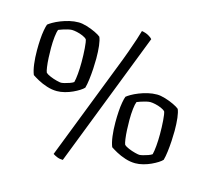

<svg xmlns="http://www.w3.org/2000/svg" viewBox="-118 -893 1225 1127"><g transform="rotate(15 494.5 -329.5)"><path d="M217 -285Q187 -285 156 -295Q125 -305 100.5 -318.5Q76 -332 63 -341Q53 -365 48 -403.5Q43 -442 43 -487Q43 -521 45 -552.5Q47 -584 51.5 -609Q56 -634 61 -647Q69 -654 87 -664.5Q105 -675 130 -685Q155 -695 182.5 -701.5Q210 -708 238 -708Q259 -708 287.5 -699.5Q316 -691 341 -679Q366 -667 376 -658Q384 -640 388 -606Q392 -572 392 -528Q392 -501 390 -467Q388 -433 384 -401Q380 -369 374 -348Q366 -339 349.5 -328.5Q333 -318 311.5 -308Q290 -298 265 -291.5Q240 -285 217 -285ZM228 -339Q235 -339 249.5 -342.5Q264 -346 279.5 -351.5Q295 -357 303 -363Q308 -382 311 -415.5Q314 -449 314 -487Q314 -531 311 -570.5Q308 -610 303 -623Q295 -632 277.5 -639.5Q260 -647 241.5 -651Q223 -655 211 -655Q202 -655 186.5 -651.5Q171 -648 156.5 -643Q142 -638 132 -634Q126 -620 122.5 -589.5Q119 -559 119 -521Q119 -493 120.5 -462Q122 -431 125.5 -406.5Q129 -382 133 -374Q141 -366 161 -357.5Q181 -349 201 -344Q221 -339 228 -339ZM356 96Q337 96 321 89.5Q305 83 295 76L524 -513Q547 -571 564 -618.5Q581 -666 592.5 -701Q604 -736 609 -755Q633 -751 650 -741.5Q667 -732 674 -723ZM771 5Q741 5 710 -5Q679 -15 654.5 -28.5Q630 -42 617 -51Q607 -75 602 -113.5Q597 -152 597 -197Q597 -231 599 -262.5Q601 -294 605.5 -319Q610 -344 615 -357Q623 -364 641 -374.5Q659 -385 684 -395Q709 -405 736.5 -411.5Q764 -418 792 -418Q813 -418 841.5 -409.5Q870 -401 895 -389Q920 -377 930 -368Q938 -350 942 -316Q946 -282 946 -238Q946 -211 944 -177Q942 -143 938 -111Q934 -79 928 -58Q920 -49 903.5 -38.5Q887 -28 865.5 -18Q844 -8 819 -1.5Q794 5 771 5ZM782 -49Q789 -49 803.5 -52.5Q818 -56 833.5 -61.5Q849 -67 857 -73Q862 -92 865 -125.5Q868 -159 868 -197Q868 -241 865 -280.5Q862 -320 857 -333Q849 -342 831.5 -349.5Q814 -357 795.5 -361Q777 -365 765 -365Q756 -365 740.5 -361.5Q725 -358 710.5 -353Q696 -348 686 -344Q680 -330 676.5 -299.5Q673 -269 673 -231Q673 -203 674.5 -172Q676 -141 679.5 -116.5Q683 -92 687 -84Q695 -76 715 -67.5Q735 -59 755 -54Q775 -49 782 -49Z"/></g></svg>

Font: Texturina 12pt
Style: Regular
Weight: 400
Designer: Guillermo Torres Carreño
Foundry: Omnibus-Type
Version: Version 1.002